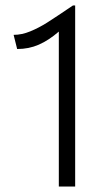

<svg xmlns="http://www.w3.org/2000/svg" viewBox="-20 -685 392 705"><path d="M43 -505 30 -557Q60 -557 91.5 -570Q123 -583 153 -602Q183 -621 248 -665H256V0H196V-569Q159 -537 122.5 -521Q86 -505 43 -505Z"/></svg>

Font: Bellota
Style: Regular
Weight: 400
Designer: Kemie Guaida
Foundry: Kemie Guaida
Version: Version 4.001